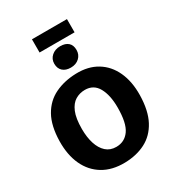

<svg xmlns="http://www.w3.org/2000/svg" viewBox="-262 -1283 1300 1435"><g transform="rotate(-30 388.0 -565.0)"><path d="M386 8Q276 10 198.2 -36.8Q120.5 -83.5 80.2 -170.2Q40 -257 42 -375Q44.5 -507 90.8 -588.8Q137 -670.5 217 -709.2Q297 -748 400 -751Q505.5 -754 581 -708.2Q656.5 -662.5 696.2 -576.5Q736 -490.5 734 -373Q731.5 -241 687 -157.5Q642.5 -74 565 -34Q487.5 6 386 8ZM389 -126Q461 -126 502.5 -184.2Q544 -242.5 544 -378Q544 -483 508 -548Q472 -613 397 -613Q351.5 -613 314 -590.5Q276.5 -568 254.2 -515Q232 -462 232 -370Q232 -299 249.5 -244Q267 -189 301.8 -157.5Q336.5 -126 389 -126ZM391 -809Q347.5 -809 322.2 -832Q297 -855 297 -896Q297 -936.5 326.5 -962.2Q356 -988 400 -988Q444.5 -988 468.8 -966.2Q493 -944.5 493 -903Q493 -862 464.5 -835.5Q436 -809 391 -809ZM244 -1024V-1138H546V-1024Z"/></g></svg>

Font: Merriweather Sans Black
Style: Regular
Weight: 900
Designer: Eben Sorkin
Foundry: Eben Sorkin
Version: Version 1.008; ttfautohint (v1.7.19-72a1) -l 8 -r 50 -G 200 